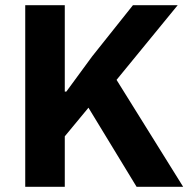

<svg xmlns="http://www.w3.org/2000/svg" viewBox="-20 -718 736 738"><path d="M505 0H684L428 -411L663 -698H491L334 -501L235 -366H229V-698H77V0H229V-194L320 -304Z"/></svg>

Font: IBM Plex Sans Thai Looped
Style: Bold
Weight: 700
Designer: Mike Abbink, Paul van der Laan, Pieter van Rosmalen, Ben Mitchell, Mark Frömberg
Foundry: Bold Monday
Version: Version 1.1